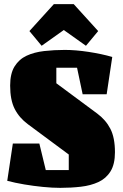

<svg xmlns="http://www.w3.org/2000/svg" viewBox="-20 -892 595 927"><path d="M271 15Q233 15 187.5 10.5Q142 6 97.5 -1.5Q53 -9 15 -19L42 -199H170L201 -71H312V-146L115 -292Q73 -323 51 -366Q29 -409 29 -479Q29 -537 50.5 -571.5Q72 -606 108.5 -623Q145 -640 193 -645.5Q241 -651 293 -651Q345 -651 407.5 -641.5Q470 -632 522 -617L495 -437H379L352 -565H252V-490L449 -344Q491 -313 513 -270Q535 -227 535 -157Q535 -99 513.5 -64.5Q492 -30 455 -13Q418 4 370.5 9.5Q323 15 271 15ZM336 -872 454 -742 395 -671 288 -747 181 -671 122 -742 240 -872Z"/></svg>

Font: Unlock
Style: Regular
Weight: 400
Designer: Eduardo Rodriguez Tunni
Foundry: Eduardo Rodriguez Tunni
Version: Version 1.003; ttfautohint (v1.8.4.7-5d5b);gftools[0.9.23]